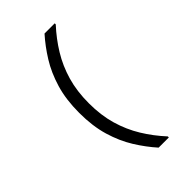

<svg xmlns="http://www.w3.org/2000/svg" viewBox="-293 -906 1185 1185"><g transform="rotate(-45 300.0 -313.0)"><path d="M348 185Q296 127 251.5 55.5Q207 -16 180 -106.5Q153 -197 153 -313Q153 -429 180 -519.5Q207 -610 251.5 -681.5Q296 -753 348 -811H437V-802Q377 -737 332 -663.5Q287 -590 262 -504Q237 -418 237 -313Q237 -208 262 -122Q287 -36 332 37.5Q377 111 437 176V185Z"/></g></svg>

Font: DM Mono
Style: Regular
Weight: 400
Designer: Colophon Foundry
Foundry: Colophon Foundry
Version: Version 1.000; ttfautohint (v1.8.2.53-6de2)